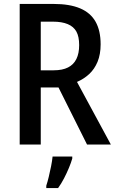

<svg xmlns="http://www.w3.org/2000/svg" viewBox="-20 -734 590 975"><path d="M252 -714Q334 -714 387 -691.5Q440 -669 465.5 -623.5Q491 -578 491 -509Q491 -458 475.5 -420.5Q460 -383 433 -358Q406 -333 371 -318L543 0H422L277 -290H187V0H80V-714ZM249 -624H187V-377H253Q297 -377 325.5 -391.5Q354 -406 368 -434.5Q382 -463 382 -505Q382 -548 368 -573.5Q354 -599 324 -611.5Q294 -624 249 -624ZM347 71Q341 92 330 118.5Q319 145 305 172Q291 199 275 221H215V209Q221 191 227.5 164.5Q234 138 239.5 110Q245 82 247 61H347Z"/></svg>

Font: Noto Sans Display SemiCondensed Medium
Style: Regular
Weight: 500
Width: 4
Designer: Monotype Design Team
Foundry: Monotype Imaging Inc.
Version: Version 2.003